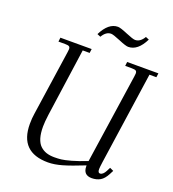

<svg xmlns="http://www.w3.org/2000/svg" viewBox="-156 -995 1011 1122"><g transform="rotate(20 349.5 -434.5)"><path d="M86.9 -676.8 89.8 -702.1H284.2L280.8 -676.8H237.8L178.2 -254.9Q171.9 -208 171.9 -179.2Q171.9 -137.7 180.7 -108.6Q189.5 -79.6 206.5 -63.5Q223.6 -47.4 245.1 -40.3Q266.6 -33.2 294.9 -33.2Q318.4 -33.2 337.9 -35.4Q357.4 -37.6 397.9 -48.8Q438.5 -60.1 491.2 -81.1L573.2 -637.2Q575.2 -650.9 575.2 -655.8Q575.2 -668.5 568.4 -672.6Q561.5 -676.8 543 -676.8H502L504.9 -702.1H699.2L695.8 -676.8H652.8L569.8 -104Q564.9 -68.8 564.9 -58.1Q564.9 -35.2 578.1 -35.2Q596.7 -35.2 611.8 -64.9L623 -86.9L646 -76.2L634.8 -54.2Q616.7 -19 594 -6.1Q571.3 6.8 542 6.8Q488.8 6.8 488.8 -47.9V-53.2Q405.8 -20 357.4 -6.1Q309.1 7.8 270 7.8Q94.2 7.8 94.2 -168Q94.2 -203.1 99.1 -232.9L158.2 -637.2Q160.2 -650.9 160.2 -655.8Q160.2 -668.5 153.3 -672.6Q146.5 -676.8 127.9 -676.8ZM286.1 -795.9Q326.2 -877 384.8 -877Q400.4 -877 445.3 -857.9Q490.2 -838.9 503.9 -838.9Q535.6 -838.9 558.1 -877L579.1 -868.2Q539.1 -787.1 480 -787.1Q464.4 -787.1 419.4 -806.2Q374.5 -825.2 360.8 -825.2Q329.6 -825.2 307.1 -787.1Z"/></g></svg>

Font: Dihjauti S
Style: Italic
Weight: 400
Italic angle: -9°
Designer: T. Christopher White
Version: Version 3.0.0